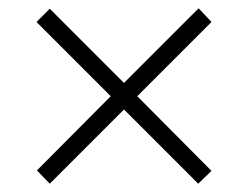

<svg xmlns="http://www.w3.org/2000/svg" viewBox="-20 -559 599 463"><path d="M100 -116 279 -295 458 -116 490 -147 311 -327 490 -506 459 -539 279 -359 100 -538 68 -506 247 -327 69 -148Z"/></svg>

Font: Noto Serif Telugu Light
Style: Regular
Weight: 300
Designer: Jelle Bosma - Monotype Design Team
Foundry: Monotype Imaging Inc.
Version: Version 2.005